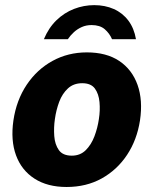

<svg xmlns="http://www.w3.org/2000/svg" viewBox="-20 -736 612 766"><path d="M245.5 10Q169.5 10 117.8 -23.2Q66 -56.5 44 -116.2Q22 -176 33.5 -255.5Q45.5 -336.5 86.5 -397.8Q127.5 -459 189.5 -493Q251.5 -527 326.5 -527Q404.5 -527 455.8 -492.8Q507 -458.5 528.8 -397.2Q550.5 -336 538.5 -255.5Q526.5 -178 487 -118.2Q447.5 -58.5 386 -24.2Q324.5 10 245.5 10ZM266.5 -115Q300 -115 322 -136.8Q344 -158.5 356.8 -192.2Q369.5 -226 374.5 -261Q380 -295.5 377 -328.5Q374 -361.5 358.5 -382.8Q343 -404 308 -404Q273.5 -404 251 -383.2Q228.5 -362.5 216.2 -329.8Q204 -297 199 -261Q194 -227 196.5 -193.2Q199 -159.5 214.8 -137.2Q230.5 -115 266.5 -115ZM155 -579.5Q174 -625 205.2 -655.2Q236.5 -685.5 275.5 -700.5Q314.5 -715.5 356 -715.5Q399 -715.5 434 -700Q469 -684.5 492 -654Q515 -623.5 522.5 -579.5H427Q417 -603 397.8 -619.5Q378.5 -636 345.5 -636Q324 -636 306.5 -628.2Q289 -620.5 275 -607.8Q261 -595 250.5 -579.5Z"/></svg>

Font: Public Sans Thin ExtraBold
Style: Italic
Weight: 800
Italic angle: -8°
Version: Version 2.001